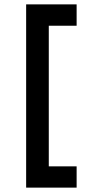

<svg xmlns="http://www.w3.org/2000/svg" viewBox="-20 -732 412 882"><path d="M100.1 129.9V-711.9H332V-613.8H204.1V32.2H332V129.9Z"/></svg>

Font: Overpass
Style: Regular
Weight: 400
Designer: Delve Withrington
Foundry: Delve Fonts
Version: Version 1.001